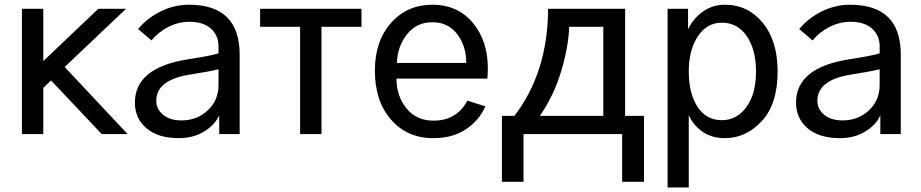

<svg xmlns="http://www.w3.org/2000/svg" viewBox="-20 -576 3959 825"><path d="M74.2 0V-538.1H166V-313.5L402.3 -538.1H521.5L257.8 -288.1L528.3 0H417L199.2 -230.5L166 -198.2V0Z M651.4 -142.6Q651.4 -107.4 680.7 -83Q710 -58.6 759.8 -58.6Q826.2 -58.6 872.6 -101.6Q918.9 -144.5 918.9 -211.9V-278.3Q879.9 -268.6 792 -254.9Q651.4 -231.4 651.4 -142.6ZM559.6 -134.8Q559.6 -286.1 789.1 -321.3Q888.7 -336.9 918.9 -346.7V-377Q918.9 -423.8 886.2 -453.1Q853.5 -482.4 793.9 -482.4Q747.1 -482.4 703.6 -460.4Q660.2 -438.5 630.9 -402.3L573.2 -451.2Q613.3 -499 670.9 -527.3Q728.5 -555.7 792 -555.7Q1009.8 -555.7 1009.8 -340.8V0H921.9V-81.1Q905.3 -41 858.4 -11.7Q811.5 17.6 748 17.6Q659.2 17.6 609.4 -24.9Q559.6 -67.4 559.6 -134.8Z M1097.7 -460.9V-538.1H1533.2V-460.9H1361.3V0H1269.5V-460.9Z M1590.8 -272.5Q1590.8 -399.4 1660.2 -477.5Q1729.5 -555.7 1837.9 -555.7Q1946.3 -555.7 2011.2 -478.5Q2076.2 -401.4 2076.2 -281.2Q2076.2 -265.6 2074.2 -238.3H1683.6Q1683.6 -164.1 1726.1 -110.8Q1768.6 -57.6 1842.8 -57.6Q1942.4 -57.6 1988.3 -143.6L2065.4 -119.1Q2040 -59.6 1982.9 -21Q1925.8 17.6 1841.8 17.6Q1729.5 17.6 1660.2 -62Q1590.8 -141.6 1590.8 -272.5ZM1685.5 -305.7H1983.4Q1983.4 -378.9 1944.3 -429.7Q1905.3 -480.5 1837.9 -480.5Q1769.5 -480.5 1728.5 -428.2Q1687.5 -376 1685.5 -305.7Z M2136.7 -78.1H2190.4Q2334 -265.6 2335 -538.1H2666V-78.1H2747.1V205.1H2653.3V0H2229.5V205.1H2136.7ZM2299.8 -78.1H2572.3V-460.9H2425.8Q2422.9 -376 2391.6 -271Q2360.4 -166 2299.8 -78.1Z M2939.5 -269.5Q2939.5 -174.8 2977.1 -117.2Q3014.6 -59.6 3082 -59.6Q3145.5 -59.6 3187 -115.7Q3228.5 -171.9 3228.5 -269.5Q3228.5 -362.3 3189 -420.4Q3149.4 -478.5 3082 -478.5Q3017.6 -478.5 2978.5 -419.9Q2939.5 -361.3 2939.5 -269.5ZM2848.6 229.5V-538.1H2936.5V-450.2Q2959 -497.1 3000.5 -526.4Q3042 -555.7 3094.7 -555.7Q3193.4 -555.7 3257.3 -478Q3321.3 -400.4 3321.3 -269.5Q3321.3 -128.9 3253.4 -55.7Q3185.5 17.6 3094.7 17.6Q3037.1 17.6 2997.1 -11.2Q2957 -40 2939.5 -82V229.5Z M3492.2 -142.6Q3492.2 -107.4 3521.5 -83Q3550.8 -58.6 3600.6 -58.6Q3667 -58.6 3713.4 -101.6Q3759.8 -144.5 3759.8 -211.9V-278.3Q3720.7 -268.6 3632.8 -254.9Q3492.2 -231.4 3492.2 -142.6ZM3400.4 -134.8Q3400.4 -286.1 3629.9 -321.3Q3729.5 -336.9 3759.8 -346.7V-377Q3759.8 -423.8 3727.1 -453.1Q3694.3 -482.4 3634.8 -482.4Q3587.9 -482.4 3544.4 -460.4Q3501 -438.5 3471.7 -402.3L3414.1 -451.2Q3454.1 -499 3511.7 -527.3Q3569.3 -555.7 3632.8 -555.7Q3850.6 -555.7 3850.6 -340.8V0H3762.7V-81.1Q3746.1 -41 3699.2 -11.7Q3652.3 17.6 3588.9 17.6Q3500 17.6 3450.2 -24.9Q3400.4 -67.4 3400.4 -134.8Z"/></svg>

Font: Gothic A1 Medium
Style: Regular
Weight: 500
Designer: HanYang I&C Co.,Ltd.
Foundry: HanYang I&C Co.,Ltd.
Version: Version 2.50